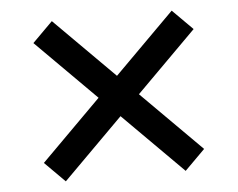

<svg xmlns="http://www.w3.org/2000/svg" viewBox="-43 -616 762 616"><g transform="rotate(-5 338.0 -308.0)"><path d="M531 -566 338 -373 145 -566 80 -501 273 -308 80 -115 145 -50 338 -243 531 -50 596 -115 403 -308 596 -501Z"/></g></svg>

Font: Goli Medium
Style: Regular
Weight: 500
Designer: jaikishan Patel
Foundry: MagicType
Version: Version 1.000;Glyphs 3.2 (3242)